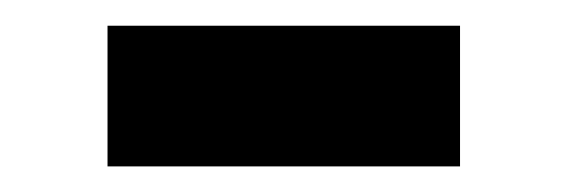

<svg xmlns="http://www.w3.org/2000/svg" viewBox="-20 -379 438 150"><path d="M64 -249V-358.9H339.4V-249Z"/></svg>

Font: Battambang
Style: Bold
Weight: 700
Designer: Danh Hong
Version: Version 8.002; ttfautohint (v1.8.3)